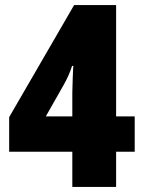

<svg xmlns="http://www.w3.org/2000/svg" viewBox="-20 -734 562 754"><path d="M509 -138V-277H436V-714H271L16 -274V-138H264V0H436V-138ZM264 -370V-277H160L232 -404C244 -426 254 -447 263 -475H268C267 -472 264 -387 264 -370Z"/></svg>

Font: Noto Sans Hebrew Condensed Black
Style: Regular
Weight: 900
Width: 3
Designer: Monotype Design Team
Foundry: Monotype Imaging Inc.
Version: Version 2.004